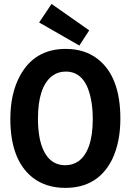

<svg xmlns="http://www.w3.org/2000/svg" viewBox="-20 -916 647 951"><path d="M576.2 -328.1Q576.2 -536.1 464.8 -623Q400.4 -673.8 305.7 -673.8Q150.4 -673.8 78.1 -539.1Q31.2 -451.2 31.2 -327.1Q31.2 -126 139.6 -38.1Q206.1 14.6 303.7 14.6Q464.8 14.6 535.2 -126Q576.2 -210.9 576.2 -328.1ZM168 -328.1Q168 -484.4 237.3 -539.1Q267.6 -561.5 305.7 -561.5Q402.3 -561.5 429.7 -428.7Q439.5 -382.8 439.5 -327.1Q439.5 -168 367.2 -116.2Q338.9 -97.7 303.7 -97.7Q205.1 -97.7 176.8 -229.5Q168 -274.4 168 -328.1ZM173.8 -804.7 235.4 -896.5 421.9 -765.6 373 -690.4Z"/></svg>

Font: Yaldevi Colombo
Style: Bold
Weight: 700
Designer: Sol Matas, Denzil Rajitha, Kosala Senevirathne and Pathum Egodawatta
Foundry: Mooniak
Version: Version 1.020 ; ttfautohint (v1.6)